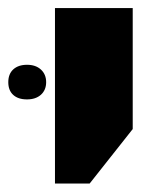

<svg xmlns="http://www.w3.org/2000/svg" viewBox="-72 -652 402 468"><path d="M62 -204.6V-632.3H251.5V-337.4L146.5 -204.6ZM-51.8 -451.7Q-51.8 -471.7 -39.6 -482.9Q-27.3 -494.1 -6.1 -494.1Q15.1 -494.1 27.8 -482.4Q40.5 -470.7 40.5 -451.7Q40.5 -432.6 27.8 -421.1Q15.1 -409.7 -6.3 -409.7Q-27.8 -409.7 -39.8 -420.7Q-51.8 -431.6 -51.8 -451.7Z"/></svg>

Font: Open Sans Hebrew Extra Bold
Style: Regular
Weight: 800
Foundry: Ascender Corporation, Yanek Iontef
Version: Version 2.001;PS 002.001;hotconv 1.0.70;makeotf.lib2.5.58329